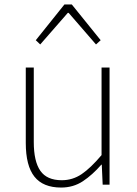

<svg xmlns="http://www.w3.org/2000/svg" viewBox="-20 -831 617 864"><path d="M255 13Q174 13 135 -36Q96 -85 96 -188V-527H132V-192Q132 -105 161.5 -62.5Q191 -20 258 -20Q307 -20 347.5 -47.5Q388 -75 437 -133V-527H473V0H442L438 -90H436Q396 -44 353 -15.5Q310 13 255 13ZM141 -650 270 -811H303L433 -650L412 -631L289 -773H285L161 -631Z"/></svg>

Font: Noto Sans TC
Style: Regular
Weight: 100
Designer: Ryoko NISHIZUKA 西塚涼子 (kana, bopomofo & ideographs); Paul D. Hunt (Latin, Greek & Cyrillic); Sandoll Communications 산돌커뮤니
Foundry: Adobe
Version: Version 2.004;hotconv 1.0.118;makeotfexe 2.5.65603